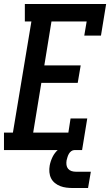

<svg xmlns="http://www.w3.org/2000/svg" viewBox="-34 -755 554 966"><path d="M-14 0V-88H31L124 -647H91V-735H500L474 -576H390L402 -647H225L189 -426H372L357 -338H174L133 -88H310L321 -159H405L379 0ZM334 191Q317 191 300.5 189Q284 187 269.5 181.5Q255 176 242.5 166Q230 156 223 142Q216 128 214.5 111.5Q213 95 216 78Q220 56 230.5 34.5Q241 13 259.5 -3Q278 -19 301 -25.5Q324 -32 346 -32L341 0Q332 0 324.5 5.5Q317 11 312.5 19Q308 27 305.5 35.5Q303 44 301 52Q299 64 300.5 75Q302 86 308.5 94Q315 102 325.5 105.5Q336 109 348 109H423L409 191Z"/></svg>

Font: Iosevka Curly Slab SmBdObl
Style: Regular
Weight: 600
Italic angle: -9°
Monospace: yes
Designer: Belleve Invis
Foundry: Belleve Invis
Version: Version 11.0.0; ttfautohint (v1.8.3)